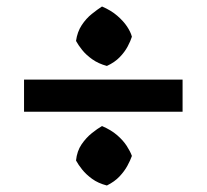

<svg xmlns="http://www.w3.org/2000/svg" viewBox="-20 -551 636 591"><path d="M54 -207V-306H542V-207ZM309 20Q282 13 263.5 -0.5Q245 -14 233 -29Q221 -44 214 -57Q217 -86 231 -106.5Q245 -127 262.5 -141Q280 -155 294 -163Q322 -151 340.5 -135Q359 -119 370 -102Q381 -85 386 -71Q381 -57 372 -40.5Q363 -24 348 -8Q333 8 309 20ZM309 -348Q283 -355 264 -368.5Q245 -382 233 -397Q221 -412 214 -425Q218 -453 231.5 -473.5Q245 -494 262.5 -508Q280 -522 294 -531Q322 -519 341 -502.5Q360 -486 371 -469.5Q382 -453 386 -438Q382 -425 373 -408Q364 -391 348.5 -375Q333 -359 309 -348Z"/></svg>

Font: Eczar
Style: Bold
Weight: 700
Designer: Vaibhav Singh
Foundry: Rosetta Type Foundry
Version: Version 2.000